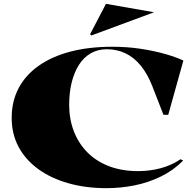

<svg xmlns="http://www.w3.org/2000/svg" viewBox="-20 -967 1018 1002"><path d="M936 -129Q884 -77 819 -45.5Q754 -14 682 0.5Q610 15 535 15Q428 15 337.5 -10.5Q247 -36 180.5 -84Q114 -132 77.5 -199.5Q41 -267 41 -352Q41 -438 77 -506.5Q113 -575 181.5 -623.5Q250 -672 347 -697.5Q444 -723 566 -723Q643 -723 713 -712.5Q783 -702 841 -685.5Q899 -669 937 -651L858 -368H833L775 -517Q750 -581 715 -624Q680 -667 635.5 -688.5Q591 -710 537 -710Q491 -710 454 -689Q417 -668 392 -628.5Q367 -589 354 -536.5Q341 -484 341 -420Q341 -346 365 -283Q389 -220 435 -173Q481 -126 548 -100Q615 -74 701 -74Q763 -74 820 -89.5Q877 -105 922 -136ZM457 -782 450 -788 533 -947 784 -903Z"/></svg>

Font: Kalnia SemiExpanded SemiBold
Style: Regular
Weight: 600
Width: 6
Designer: Frida Medrano
Foundry: Frida Medrano
Version: Version 1.105